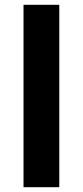

<svg xmlns="http://www.w3.org/2000/svg" viewBox="-20 -780 345 800"><path d="M227 0H78V-760H227Z"/></svg>

Font: Noto Sans Tai Tham
Style: Bold
Weight: 700
Designer: Monotype Design Team 2013. Revised by David WIlliams 2020
Foundry: Monotype Imaging Inc.
Version: Version 2.002; ttfautohint (v1.8.4.7-5d5b)